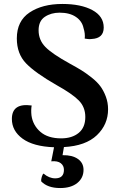

<svg xmlns="http://www.w3.org/2000/svg" viewBox="-20 -730 603 970"><path d="M526 -178Q526 -101 469.5 -47Q413 7 303 13L296 54Q345 53 373.5 73Q402 93 402 128Q402 169 370.5 194.5Q339 220 284 220Q220 220 188 186Q187 177 191 163.5Q195 150 200 147Q228 171 259 171Q303 171 303 128Q303 107 287 94.5Q271 82 239 85L253 14Q148 10 94 -29.5Q40 -69 40 -129Q40 -211 140 -197Q136 -175 139 -147Q146 -97 184 -64Q222 -31 289 -31Q344 -31 377.5 -58.5Q411 -86 411 -139Q411 -189 378 -222.5Q345 -256 266 -300Q159 -361 112 -409.5Q65 -458 65 -536Q65 -624 129.5 -667Q194 -710 295 -710Q389 -710 446.5 -679Q504 -648 504 -591Q504 -536 443 -533Q428 -531 408 -535Q411 -560 402 -588Q395 -623 363.5 -644.5Q332 -666 281 -666Q238 -666 206.5 -645Q175 -624 175 -577Q175 -528 209 -493Q243 -458 332 -409Q367 -390 390.5 -375.5Q414 -361 442 -339Q470 -317 486.5 -295Q503 -273 514.5 -242.5Q526 -212 526 -178Z"/></svg>

Font: Arima Koshi Semi Bold
Style: Regular
Weight: 600
Designer: Joana Correia and Natanael Gama
Foundry: NDISCOVER
Version: Version 1.019;PS 001.019;hotconv 1.0.88;makeotf.lib2.5.64775